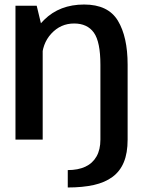

<svg xmlns="http://www.w3.org/2000/svg" viewBox="-20 -618 643 850"><path d="M280 212Q345.5 212 395 201Q444.5 190 478 165.2Q511.5 140.5 528.2 100Q545 59.5 545 0H424.5Q424.5 44.5 407.2 74.8Q390 105 357.8 120Q325.5 135 280 135ZM48.5 0H169V-482.5L142.5 -592.5H48.5ZM424.5 0H545V-332Q545 -455 501.8 -526.5Q458.5 -598 352.5 -598Q244 -598 175.5 -530.2Q107 -462.5 107 -388L165.5 -354.5Q165.5 -424 207 -469Q248.5 -514 308 -514Q366.5 -514 395.5 -473.5Q424.5 -433 424.5 -331Z"/></svg>

Font: Anybody Thin Medium
Style: Regular
Weight: 500
Version: Version 1.113;gftools[0.9.25]